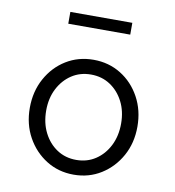

<svg xmlns="http://www.w3.org/2000/svg" viewBox="-79 -753 758 833"><g transform="rotate(10 300.0 -336.5)"><path d="M300 10Q233 10 179.5 -23.5Q126 -57 94.5 -114Q63 -171 63 -243Q63 -315 94.5 -372.5Q126 -430 179.5 -463Q233 -496 300 -496Q367 -496 420.5 -463Q474 -430 505.5 -372.5Q537 -315 537 -243Q537 -171 505.5 -114Q474 -57 420.5 -23.5Q367 10 300 10ZM300 -55Q348 -55 385 -79.5Q422 -104 443.5 -146.5Q465 -189 465 -244Q465 -298 443.5 -340Q422 -382 385 -406.5Q348 -431 300 -431Q252 -431 215 -406.5Q178 -382 156.5 -340Q135 -298 135 -244Q135 -189 156.5 -146.5Q178 -104 215 -79.5Q252 -55 300 -55ZM164 -631V-683H437V-631Z"/></g></svg>

Font: Red Hat Mono
Style: Regular
Weight: 400
Designer: Pentagram, MCKL
Foundry: Pentagram, MCKL
Version: Version 1.023